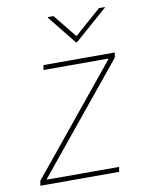

<svg xmlns="http://www.w3.org/2000/svg" viewBox="-85 -823 693 886"><g transform="rotate(-10 261.5 -380.0)"><path d="M31.7 0 35.6 -22.5 442.4 -520.5 442.9 -523.4H138.7L142.6 -545.9H476.6L472.7 -522.5L66.4 -25.4L65.9 -22.5H404.8L400.9 0ZM227.5 -760.3 315.9 -650.9 440.4 -760.3H467.8L467.3 -757.3L314 -623.5H308.1L200.7 -757.3L201.2 -760.3Z"/></g></svg>

Font: Inter Thin
Style: Italic
Weight: 250
Italic angle: -9.3988°
Designer: Rasmus Andersson
Foundry: rsms
Version: Version 4.001;git-66647c0bb